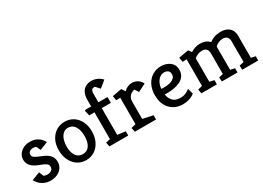

<svg xmlns="http://www.w3.org/2000/svg" viewBox="-18 -1428 2914 2130"><g transform="rotate(-30 1438.5 -363.5)"><path d="M198.7 3.5Q152.7 3.5 117 -12.8Q81.4 -29.1 58.3 -53.7Q35.1 -78.3 24.1 -101.4L128.3 -141.4L152.9 -82.6Q158.4 -80.6 171.5 -77Q184.7 -73.4 204.7 -73.4Q218 -73.4 233.6 -79.3Q249.1 -85.2 260.3 -97.9Q271.4 -110.5 271.4 -130.8Q271.4 -153.2 257.5 -166.9Q243.5 -180.5 220.8 -190.4Q198.1 -200.2 170.8 -210.6Q108.9 -233.3 77.3 -267.2Q45.7 -301.1 45.7 -347.9Q45.7 -388.9 67.5 -420Q89.3 -451 126 -468.6Q162.6 -486.2 206.3 -486.2Q253.4 -486.2 287 -470.5Q320.5 -454.7 341.7 -432Q363 -409.2 372.5 -388.2L268.9 -347.7L245.3 -398.7Q242.5 -401 232.4 -405.2Q222.3 -409.4 203.7 -409.4Q188.7 -409.4 174.7 -403.9Q160.7 -398.5 151.4 -387.1Q142.1 -375.8 142.1 -357.6Q142.1 -338.7 156.8 -325.8Q171.5 -312.8 198.3 -301.3Q225.1 -289.8 260.3 -274.8Q309.7 -254.8 338.2 -222.6Q366.7 -190.5 366.7 -140.5Q366.7 -93.9 342.4 -61.5Q318.1 -29.1 279.8 -12.8Q241.4 3.5 198.7 3.5Z M651.6 4Q590 4 542.1 -27.8Q494.2 -59.7 467.2 -115.7Q440.2 -171.7 440.2 -243.1Q440.2 -316.5 467.9 -371Q495.6 -425.5 543.5 -455.9Q591.4 -486.2 651.6 -486.2Q714.2 -486.2 762.1 -455.4Q810 -424.6 837 -369.8Q864 -315.1 864 -243.1Q864 -171.2 837 -115.2Q810 -59.2 762.1 -27.6Q714.2 4 651.6 4ZM651.6 -72.9Q690 -72.9 715.9 -93.3Q741.7 -113.7 754.7 -150.8Q767.7 -187.8 767.7 -237.6Q767.7 -287.5 754.7 -326.3Q741.7 -365 715.9 -387.2Q690 -409.4 651.6 -409.4Q623.1 -409.4 601.5 -395.6Q580 -381.9 565.5 -357.7Q551.1 -333.4 543.8 -301.8Q536.6 -270.1 536.6 -234.3Q536.6 -185 550 -148.6Q563.5 -112.3 589.3 -92.6Q615.1 -72.9 651.6 -72.9Z M948.7 0 937.6 -54 994 -67.4V-410.5H926.2L911.7 -474.8L918.7 -485.3H994.5V-567.2Q994.5 -623 1012.5 -659.3Q1030.5 -695.6 1062.7 -713.1Q1095 -730.7 1136.9 -730.7Q1156.9 -730.7 1180.3 -724.9Q1203.8 -719.1 1227.2 -705.9Q1250.7 -692.7 1270.4 -670.6L1187.3 -602.1L1139.7 -653.8H1128.5Q1104.3 -653.8 1095.8 -637.4Q1087.3 -621 1087.3 -599.6V-485.3H1199.4Q1204.4 -485.3 1204.4 -479.3V-410.5H1087.3V-67.8L1190 -54.4L1189.5 0Z M1275 0 1262.8 -54.5 1322.3 -69.5V-407.7L1269.9 -405.6L1260.3 -464L1379.8 -485.8L1410.5 -439.5Q1431.4 -462.1 1459 -474.2Q1486.5 -486.2 1512 -486.2Q1556 -486.2 1588.2 -465Q1620.3 -443.8 1635.3 -409.2L1535.7 -358.6L1503.8 -406.7Q1489 -406.7 1468.2 -396.2Q1447.4 -385.8 1431.5 -362Q1415.7 -338.3 1415.7 -298.4V-82.3L1545.8 -54.5L1546.3 0Z M1891 4Q1826.3 4 1776.2 -24.9Q1726.1 -53.8 1697.4 -107.8Q1668.7 -161.8 1668.7 -235.7Q1668.7 -314.6 1698.2 -370.4Q1727.6 -426.1 1777 -455.7Q1826.3 -485.3 1885.5 -485.3Q1927 -485.3 1963.4 -470.3Q1999.8 -455.3 2022.9 -425.5Q2046 -395.8 2046 -351.1Q2046 -303.9 2024.5 -272.7Q2003 -241.5 1966.7 -223.7Q1930.5 -205.9 1886.8 -198.3Q1843 -190.8 1798.1 -191.3L1767.6 -191.8Q1775.5 -140.6 1807 -106.5Q1838.5 -72.4 1903.8 -72.4Q1943.1 -72.4 1972.6 -86.1Q2002 -99.8 2022.4 -116.8L2042.5 -45.5Q2028.8 -32.6 2005.8 -21.2Q1982.8 -9.8 1953.5 -2.9Q1924.3 4 1891 4ZM1766.7 -263.9 1792 -263.4Q1815.3 -262.9 1842.7 -265.9Q1870 -268.9 1894.4 -277.6Q1918.8 -286.3 1934.5 -303.6Q1950.2 -321 1950.2 -349Q1950.2 -380.1 1930.3 -394.3Q1910.4 -408.4 1886.1 -408.4Q1851.6 -408.4 1825.6 -388.6Q1799.6 -368.8 1784.4 -335.9Q1769.2 -303 1766.7 -263.9Z M2126.4 0 2116.8 -53.5 2173.3 -68V-408.5L2120.9 -406.6L2110.9 -464.6L2236.5 -486.8L2265.3 -447.9Q2288.6 -464.2 2321.5 -474.8Q2354.5 -485.3 2384.6 -485.3Q2422.6 -485.3 2453.7 -473.5Q2484.7 -461.8 2504.8 -436.9Q2532.1 -458.2 2558 -468.2Q2584 -478.2 2607.3 -481.7Q2630.6 -485.3 2649.5 -485.3Q2693.8 -485.3 2727.6 -470.1Q2761.4 -454.9 2780.2 -424.5Q2799 -394 2799 -347.1V-67.4L2854.8 -54.5L2854.3 0H2649.7L2647.8 -54L2705.7 -66.9V-329.1Q2705.7 -368.7 2686.8 -387.8Q2667.9 -406.8 2632.7 -406.8Q2607 -406.8 2579.4 -395.4Q2551.8 -384 2532.9 -363.6V-66.4L2589.7 -54.5L2589.1 0H2388.2L2386.3 -54.5L2440 -66.9V-329.1Q2440 -368.7 2421.1 -387.8Q2402.2 -406.8 2367 -406.8Q2337.1 -406.8 2309.2 -394Q2281.3 -381.1 2266.7 -367.4V-67.4L2325.6 -54L2325.1 0Z"/></g></svg>

Font: Kreon Light
Style: Regular
Weight: 300
Designer: Julia Petretta
Foundry: Julia Petretta and Eli Heuer
Version: Version 2.002